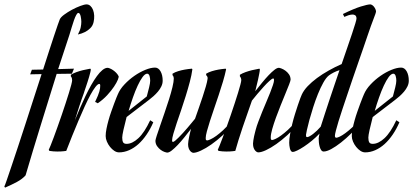

<svg xmlns="http://www.w3.org/2000/svg" viewBox="-137 -690 1912 878"><path d="M60.1 -372.1Q74.2 -416.5 87.2 -456.1Q100.1 -495.6 110.1 -525.9Q120.1 -556.2 127 -575.9Q133.8 -595.7 136.2 -601.1Q140.1 -610.8 156.2 -622.8Q172.4 -634.8 191.9 -645.3Q211.4 -655.8 230.2 -662.8Q249 -669.9 258.8 -669.9Q269 -669.9 276.6 -662.8Q284.2 -655.8 288.6 -644.3Q293 -632.8 293.7 -618.4Q294.4 -604 291 -588.9Q287.1 -571.8 275.6 -560.8Q264.2 -549.8 251.5 -543.5Q236.8 -536.1 219.2 -532.2Q229.5 -551.8 232.2 -565.4Q234.9 -579.1 234.9 -590.8Q234.9 -595.7 234.1 -602.5Q233.4 -609.4 231.9 -615.7Q230.5 -622.1 227.8 -626.5Q225.1 -630.9 221.2 -630.9Q216.8 -630.9 211.7 -621.6Q206.5 -612.3 201.4 -597.7Q196.3 -583 190.9 -565.2Q185.5 -547.4 180.2 -529.8L128.9 -374L201.2 -376L191.9 -353L122.1 -352.1Q85.4 -234.4 49.6 -118.7Q13.7 -2.9 -20 111.8Q-35.2 128.9 -59.8 142.1Q-84.5 155.3 -113.8 168L-117.2 163.1Q-114.7 158.7 -106.2 134Q-97.7 109.4 -84.5 70.3Q-71.3 31.2 -54.7 -19Q-38.1 -69.3 -20 -125Q-2 -180.7 16.8 -238.8Q35.6 -296.9 53.2 -351.1L1 -350.1L8.8 -371.1Z M166 0Q160.6 1 154.3 1.5Q143.1 2.9 125 2.9Q116.7 2.9 107.4 2.2Q98.1 1.5 88.9 0L85.9 -4.9Q88.4 -9.8 94.5 -24.9Q100.6 -40 108.6 -61.5Q116.7 -83 126 -109.4Q135.3 -135.7 144.8 -163.1Q154.3 -190.4 162.8 -216.8Q171.4 -243.2 178.2 -265.1Q185.1 -287.1 189 -302.5Q192.9 -317.9 192.9 -323.2Q192.9 -328.6 191.9 -331.5Q190.9 -334.5 189.9 -336.9Q188.5 -338.9 187 -340.8V-348.1Q198.2 -355 213.1 -360.4Q228 -365.7 242.2 -369.1Q258.3 -373 275.9 -376L278.3 -373Q278.3 -368.7 276.1 -359.4Q273.9 -350.1 270.5 -338.6Q267.1 -327.1 263.2 -314.9Q259.3 -302.7 255.6 -292Q252 -281.2 249.3 -273.4Q246.6 -265.6 246.1 -263.2Q235.4 -234.4 225.1 -202.6Q214.8 -170.9 205.1 -139.2Q216.3 -167 228.8 -195.6Q241.2 -224.1 253.9 -250.7Q266.6 -277.3 280 -301Q293.5 -324.7 306.2 -342Q318.8 -359.4 331.3 -369.6Q343.8 -379.9 355 -379.9Q358.4 -379.9 365.2 -377.2Q372.1 -374.5 379.4 -369.6Q386.7 -364.7 393.8 -357.7Q400.9 -350.6 405.3 -341.8Q407.2 -338.9 401.9 -325.4Q396.5 -312 384.3 -293.7Q372.1 -275.4 353.5 -255.1Q335 -234.9 310.1 -217.8L297.9 -224.1Q305.7 -240.2 310.3 -251.7Q314.9 -263.2 317.4 -271.7Q319.8 -280.3 320.6 -286.6Q321.3 -293 321.3 -298.8Q321.3 -306.2 316.9 -306.2Q310.1 -306.2 299.6 -292.7Q289.1 -279.3 276.6 -256.3Q264.2 -233.4 250.2 -202.9Q236.3 -172.4 221.9 -138.4Q207.5 -104.5 193.1 -68.8Q178.7 -33.2 166 0Z M407.2 6.8Q396.5 6.8 385.7 -0.2Q375 -7.3 366.2 -18.3Q357.4 -29.3 351.8 -42.5Q346.2 -55.7 346.2 -67.9Q346.2 -82.5 349.9 -101.1Q353.5 -119.6 359.1 -139.6Q364.7 -159.7 371.6 -179.2Q378.4 -198.7 384.5 -215.1Q390.6 -231.4 395.3 -243.2Q399.9 -254.9 401.9 -258.8Q411.6 -282.2 432.4 -304.2Q453.1 -326.2 477.8 -343.3Q502.4 -360.4 527.6 -370.6Q552.7 -380.9 571.8 -380.9Q587.4 -380.9 597.2 -363.8Q606.9 -346.7 606.9 -320.8Q606.9 -307.6 600.8 -294.9Q594.7 -282.2 585.2 -271Q575.7 -259.8 564.7 -250Q553.7 -240.2 543.9 -232.9L441.9 -154.8Q433.1 -121.6 427.5 -95.9Q421.9 -70.3 421.9 -61Q421.9 -46.9 425.8 -39.6Q429.7 -32.2 441.9 -32.2Q467.8 -32.2 495.6 -57.9Q523.4 -83.5 549.8 -140.1L564 -130.9Q550.8 -100.1 533.4 -74.7Q516.1 -49.3 496.1 -31.2Q476.1 -13.2 453.4 -3.2Q430.7 6.8 407.2 6.8ZM536.1 -353Q526.4 -353 515.1 -337.9Q503.9 -322.8 492.7 -298.6Q481.4 -274.4 470.7 -243.9Q460 -213.4 451.2 -183.1L534.2 -249Q540 -270 544.9 -290.3Q549.8 -310.5 549.8 -320.8Q549.8 -326.2 549.1 -331.8Q548.3 -337.4 546.9 -342.3Q545.4 -347.2 542.7 -350.1Q540 -353 536.1 -353Z M734.9 -94.2Q734.9 -94.7 735.4 -96.2Q735.8 -97.2 736.8 -101.1Q721.7 -81.5 706.1 -62Q690.4 -42.5 675.8 -27.1Q661.1 -11.7 648.7 -2Q636.2 7.8 627.9 7.8Q624.5 7.8 615.7 4.9Q606.9 2 597.9 -4.6Q588.9 -11.2 581.5 -21.5Q574.2 -31.7 573.7 -45.9Q573.7 -50.8 579.8 -69.8Q585.9 -88.9 595.5 -116Q605 -143.1 615.7 -174.6Q626.5 -206.1 636 -236.1Q645.5 -266.1 651.6 -291.5Q657.7 -316.9 657.7 -331.1Q657.7 -335 656.7 -337.9Q655.8 -340.8 654.8 -342.8Q653.3 -344.7 651.9 -346.2V-353Q662.6 -359.9 677.7 -364.5Q692.9 -369.1 707 -371.6Q723.1 -374.5 740.7 -376L742.7 -373Q739.3 -347.2 731 -315.7Q722.7 -284.2 712.4 -251.2Q702.1 -218.3 691.2 -186Q680.2 -153.8 670.9 -126.5Q661.6 -99.1 655.8 -78.4Q649.9 -57.6 649.9 -47.9Q649.9 -41 653.8 -41Q657.2 -41 664.1 -46.6Q670.9 -52.2 679.9 -61.3Q689 -70.3 699.2 -81.5Q709.5 -92.8 719.7 -104.7Q730 -116.7 739 -127.7Q748 -138.7 754.9 -147Q762.7 -168.9 772 -195.8Q781.2 -222.7 789.8 -248Q798.3 -273.4 804.4 -294.9Q810.5 -316.4 812 -328.1Q813 -333.5 812 -336.7Q811 -339.8 809.6 -342.3Q807.6 -344.7 805.7 -346.2V-353Q816.9 -359.9 832 -364.5Q847.2 -369.1 861.3 -371.6Q877.4 -374.5 895 -376L897 -373Q891.6 -347.2 882.6 -316.9Q873.5 -286.6 863 -255.1Q852.5 -223.6 842 -193.1Q831.5 -162.6 823 -136.2Q814.5 -109.9 809.1 -89.6Q803.7 -69.3 803.7 -59.1Q803.7 -52.7 804.9 -50.3Q806.2 -47.9 811 -47.9Q815.9 -48.3 826.9 -53.5Q837.9 -58.6 852.1 -68.8Q866.2 -79.1 882.6 -94Q898.9 -108.9 915 -128.9L925.8 -119.1Q905.3 -93.3 879.9 -70.1Q854.5 -46.9 829.3 -29.3Q804.2 -11.7 782.2 -1.5Q760.3 8.8 747.1 8.8Q744.6 8.8 740.7 6.8Q736.8 4.9 732.9 0.5Q729 -3.9 726.1 -11.5Q723.1 -19 723.1 -30.8Q723.1 -36.6 724.6 -45.9Q726.1 -55.2 728 -64.7Q730 -74.2 731.9 -82.3Q733.9 -90.3 734.9 -94.2Z M939 0Q933.6 1 927.2 1.5Q916 2.9 897.9 2.9Q889.6 2.9 880.4 2.2Q871.1 1.5 862.3 0L858.9 -4.9Q861.3 -9.8 867.4 -24.9Q873.5 -40 881.6 -61.5Q889.6 -83 899.2 -109.4Q908.7 -135.7 918 -163.1Q927.2 -190.4 936 -216.8Q944.8 -243.2 951.4 -265.1Q958 -287.1 962.2 -302.5Q966.3 -317.9 966.3 -323.2Q966.3 -328.6 965.1 -331.5Q963.9 -334.5 962.9 -336.9Q961.4 -338.9 960 -340.8V-348.1Q971.2 -355 986.3 -360.4Q1001.5 -365.7 1015.6 -369.1Q1031.7 -373 1049.3 -376L1051.3 -373Q1051.3 -367.2 1048.8 -354Q1046.4 -340.8 1043 -325.7Q1039.6 -310.5 1035.9 -296.1Q1032.2 -281.7 1030.3 -272.9Q1045.4 -292 1061 -311.3Q1076.7 -330.6 1091.1 -345.7Q1105.5 -360.8 1117.7 -370.4Q1129.9 -379.9 1138.2 -379.9Q1141.6 -379.9 1150.1 -376.7Q1158.7 -373.5 1168 -366.9Q1177.2 -360.4 1184.3 -350.3Q1191.4 -340.3 1191.9 -326.2Q1191.9 -321.3 1185.1 -303.7Q1178.2 -286.1 1168.2 -261.7Q1158.2 -237.3 1146.5 -208.5Q1134.8 -179.7 1124.8 -151.9Q1114.7 -124 1107.9 -100.1Q1101.1 -76.2 1101.1 -61Q1101.1 -55.2 1102.3 -52.5Q1103.5 -49.8 1107.9 -49.8Q1113.3 -50.3 1124 -55.4Q1134.8 -60.5 1148.9 -70.8Q1163.1 -81.1 1179.4 -95.9Q1195.8 -110.8 1211.9 -130.9L1223.1 -121.1Q1202.6 -95.2 1177 -72Q1151.4 -48.8 1126.5 -31.2Q1101.6 -13.7 1079.6 -3.4Q1057.6 6.8 1043.9 6.8Q1041.5 6.8 1037.6 4.9Q1033.7 2.9 1029.8 -1.5Q1025.9 -5.9 1022.9 -13.7Q1020 -21.5 1020 -33.2Q1020 -39.1 1021.5 -48.1Q1022.9 -57.1 1024.9 -66.7Q1026.9 -76.2 1029.1 -84.2Q1031.2 -92.3 1032.2 -96.2Q1036.6 -113.3 1044.7 -134.5Q1052.7 -155.8 1062 -178.7Q1071.3 -201.7 1081.1 -224.4Q1090.8 -247.1 1098.6 -266.8Q1106.4 -286.6 1111.3 -301.5Q1116.2 -316.4 1116.2 -324.2Q1116.2 -331.1 1112.3 -331.1Q1107.4 -331.1 1095.5 -320.3Q1083.5 -309.6 1069.1 -293.7Q1054.7 -277.8 1040 -260.5Q1025.4 -243.2 1015.1 -230Q1004.9 -200.2 993.7 -168.7Q982.4 -137.2 972.2 -106.7Q961.9 -76.2 953.4 -48.8Q944.8 -21.5 939 0Z M1493.2 -605Q1493.2 -615.7 1487.5 -619.9Q1481.9 -624 1473.6 -623.5Q1465.3 -623 1455.6 -619.9Q1445.8 -616.7 1437.5 -612.8L1431.2 -626Q1481.4 -650.4 1512.9 -660.2Q1544.4 -669.9 1556.2 -669.9Q1559.6 -669.9 1564.2 -667.2Q1568.8 -664.6 1572.8 -659.7Q1576.7 -654.8 1579.6 -648.7Q1582.5 -642.6 1582.5 -636.2Q1582.5 -632.3 1571.3 -603.8Q1560.1 -575.2 1544.4 -528.8Q1535.2 -501.5 1523.9 -468.8Q1512.7 -436 1500.2 -400.6Q1487.8 -365.2 1475.3 -328.6Q1462.9 -292 1451.2 -257.3Q1439.5 -222.7 1429 -191.2Q1418.5 -159.7 1410.9 -134.8Q1403.3 -109.9 1398.9 -92.5Q1394.5 -75.2 1394.5 -68.8Q1394.5 -60.1 1401.4 -60.1Q1406.7 -60.5 1417.5 -65.7Q1428.2 -70.8 1442.1 -81.1Q1456.1 -91.3 1472.4 -106.2Q1488.8 -121.1 1505.4 -141.1L1516.1 -130.9Q1494.6 -105 1470.2 -80.8Q1445.8 -56.6 1422.1 -38.1Q1398.4 -19.5 1377.7 -8.3Q1356.9 2.9 1343.3 2.9Q1336.4 2.9 1332 -3.2Q1327.6 -9.3 1325 -18.6Q1322.3 -27.8 1321.3 -38.1Q1320.3 -48.3 1320.3 -57.1Q1320.3 -61 1321.5 -66.2Q1322.8 -71.3 1324.2 -79.1Q1308.1 -62 1289.3 -46.6Q1270.5 -31.2 1253.2 -19.8Q1235.8 -8.3 1221.9 -1.7Q1208 4.9 1202.1 4.9Q1196.8 4.9 1193.6 0.2Q1190.4 -4.4 1188.7 -11Q1187 -17.6 1186.3 -24.7Q1185.5 -31.7 1185.5 -37.1Q1185.5 -54.2 1189.5 -76.2Q1193.4 -98.1 1199 -121.6Q1204.6 -145 1211.7 -167.7Q1218.8 -190.4 1225.1 -209.2Q1231.4 -228 1236.3 -241Q1241.2 -253.9 1243.2 -257.8Q1252 -276.9 1270 -295.9Q1288.1 -314.9 1312.5 -333Q1336.9 -351.1 1366 -367.4Q1395 -383.8 1425.3 -397Q1439 -437 1451.4 -472.9Q1463.9 -508.8 1473.1 -536.6Q1482.4 -564.5 1487.8 -582.5Q1493.2 -600.6 1493.2 -605ZM1329.6 -110.8Q1338.4 -138.2 1348.6 -169.7Q1358.9 -201.2 1369.9 -234.4Q1380.9 -267.6 1392.6 -301.8Q1404.3 -335.9 1415.5 -369.1Q1401.9 -365.2 1388.4 -358.2Q1375 -351.1 1367.2 -345.2Q1354.5 -335.4 1341.6 -312.3Q1328.6 -289.1 1316.9 -260Q1305.2 -231 1295.2 -199.7Q1285.2 -168.5 1277.8 -141.4Q1270.5 -114.3 1266.4 -95.5Q1262.2 -76.7 1262.2 -73.2Q1262.2 -69.3 1262.9 -66.2Q1263.7 -63 1267.6 -63Q1271.5 -63 1278.8 -66.9Q1286.1 -70.8 1294.7 -77.4Q1303.2 -84 1312.5 -92.8Q1321.8 -101.6 1329.6 -110.8Z M1532.7 6.8Q1522 6.8 1511.2 -0.2Q1500.5 -7.3 1491.7 -18.3Q1482.9 -29.3 1477.3 -42.5Q1471.7 -55.7 1471.7 -67.9Q1471.7 -82.5 1475.3 -101.1Q1479 -119.6 1484.6 -139.6Q1490.2 -159.7 1497.1 -179.2Q1503.9 -198.7 1510 -215.1Q1516.1 -231.4 1520.8 -243.2Q1525.4 -254.9 1527.3 -258.8Q1537.1 -282.2 1557.9 -304.2Q1578.6 -326.2 1603.3 -343.3Q1627.9 -360.4 1653.1 -370.6Q1678.2 -380.9 1697.3 -380.9Q1712.9 -380.9 1722.7 -363.8Q1732.4 -346.7 1732.4 -320.8Q1732.4 -307.6 1726.3 -294.9Q1720.2 -282.2 1710.7 -271Q1701.2 -259.8 1690.2 -250Q1679.2 -240.2 1669.4 -232.9L1567.4 -154.8Q1558.6 -121.6 1553 -95.9Q1547.4 -70.3 1547.4 -61Q1547.4 -46.9 1551.3 -39.6Q1555.2 -32.2 1567.4 -32.2Q1593.3 -32.2 1621.1 -57.9Q1648.9 -83.5 1675.3 -140.1L1689.5 -130.9Q1676.3 -100.1 1658.9 -74.7Q1641.6 -49.3 1621.6 -31.2Q1601.6 -13.2 1578.9 -3.2Q1556.2 6.8 1532.7 6.8ZM1661.6 -353Q1651.9 -353 1640.6 -337.9Q1629.4 -322.8 1618.2 -298.6Q1606.9 -274.4 1596.2 -243.9Q1585.4 -213.4 1576.7 -183.1L1659.7 -249Q1665.5 -270 1670.4 -290.3Q1675.3 -310.5 1675.3 -320.8Q1675.3 -326.2 1674.6 -331.8Q1673.8 -337.4 1672.4 -342.3Q1670.9 -347.2 1668.2 -350.1Q1665.5 -353 1661.6 -353Z"/></svg>

Font: Romanesco
Style: Regular
Weight: 400
Designer: Astigmatic (AOETI)
Foundry: Astigmatic (AOETI)
Version: Version 1.000